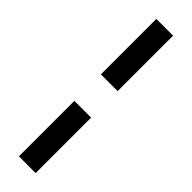

<svg xmlns="http://www.w3.org/2000/svg" viewBox="-282 -715 810 810"><g transform="rotate(45 123.0 -310.0)"><path d="M73 -389V-720H173V-389ZM73 100V-231H173V100Z"/></g></svg>

Font: DM Sans Medium
Style: Regular
Weight: 500
Designer: Colophon Foundry, Jonny Pinhorn
Foundry: Colophon Foundry
Version: Version 4.004; ttfautohint (v1.8.4.7-5d5b)